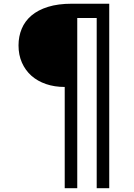

<svg xmlns="http://www.w3.org/2000/svg" viewBox="-20 -735 711 1017"><path d="M322.8 -274.4Q268.6 -274.4 223.6 -289.8Q178.7 -305.2 146.5 -333.7Q114.3 -362.3 96.2 -403.1Q78.1 -443.8 78.1 -494.6Q78.1 -542 95 -582.5Q111.8 -623 146.5 -652.6Q181.2 -682.1 234.4 -698.7Q287.6 -715.3 360.4 -715.3H558.6V261.7H492.2V-639.6H389.2V261.7H322.8Z"/></svg>

Font: Proza Libre
Style: Regular
Weight: 400
Designer: Jasper de Waard
Foundry: Jasper de Waard
Version: Version 1.000; ttfautohint (v1.4.1.8-43bc)